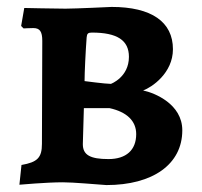

<svg xmlns="http://www.w3.org/2000/svg" viewBox="-20 -526 582 554"><path d="M161 0C192 0 257 6 287 8C421 8 506 -52 506 -150C506 -226 426 -258 393 -265C418 -274 479 -315 479 -384C479 -463 417 -506 302 -506C302 -506 197 -501 169 -501C141 -501 50 -503 50 -503L41 -451L48 -444C48 -444 66 -445 76 -445C95 -445 102 -435 102 -408L101 -111C101 -71 88 -58 42 -50L36 7C36 7 114 0 161 0ZM224 -292C224 -316 227 -378 230 -418C231 -429 234 -432 245 -432C318 -432 352 -410 352 -362C352 -303 300 -284 300 -284C284 -284 224 -292 224 -292ZM222 -214H296C346 -203 373 -177 373 -139C373 -93 344 -67 293 -67C240 -67 219 -79 219 -110Z"/></svg>

Font: Alegreya SC
Style: Bold
Weight: 700
Designer: Juan Pablo del Peral
Foundry: Huerta Tipografica
Version: Version 2.007;PS 002.007;hotconv 1.0.88;makeotf.lib2.5.64775